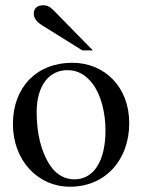

<svg xmlns="http://www.w3.org/2000/svg" viewBox="-20 -698 540 728"><path d="M380 -204C380 -88 336 -18 262 -18C226 -18 194 -36 172 -68C135 -122 119 -194 119 -273C119 -373 166 -432 235 -432C278 -432 306 -412 330 -382C362 -341 380 -272 380 -204ZM470 -231C470 -369 376 -460 254 -460C119 -460 29 -367 29 -228C29 -89 124 10 245 10C380 10 470 -92 470 -231ZM332 -507 187 -655C170 -673 159 -678 144 -678C122 -678 108 -667 108 -646C108 -630 119 -615 138 -603L292 -507Z"/></svg>

Font: XITS Math
Style: Regular
Weight: 400
Designer: MicroPress Inc., with final additions and corrections provided by Coen Hoffman, Elsevier (retired)
Version: Version 1.302